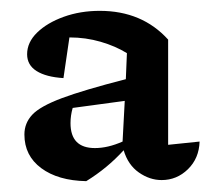

<svg xmlns="http://www.w3.org/2000/svg" viewBox="-20 -734 391 354"><path d="M139 -400Q87 -401 56 -424Q25 -447 25 -486Q25 -507 39.5 -522.5Q54 -538 94 -553Q134 -568 212 -588L214 -636Q193 -649 165.5 -657Q138 -665 108 -665L97 -590Q65 -592 47.5 -603Q30 -614 30 -634Q30 -656 48.5 -674Q67 -692 97.5 -703Q128 -714 164 -714Q242 -714 290 -661V-467L348 -473Q347 -442 326.5 -422Q306 -402 278 -402Q256 -402 236 -416Q216 -430 208 -457Q178 -424 139 -400ZM110 -507Q110 -461 155 -461Q179 -461 206 -473L210 -548L114 -535Q110 -521 110 -507Z"/></svg>

Font: Piazzolla SC SemiBold
Style: Regular
Weight: 600
Designer: Juan Pablo del Peral
Foundry: Huerta Tipografica
Version: Version 1.330